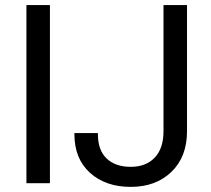

<svg xmlns="http://www.w3.org/2000/svg" viewBox="-20 -731 842 766"><path d="M85.4 0H179.2V-710.9H85.4ZM276.9 -195.3Q276.9 -97.7 339.1 -41.5Q401.4 14.6 501.5 14.6Q601.6 14.6 663.8 -45.2Q726.1 -105 726.1 -207.5V-710.9H632.3V-207.5Q632.3 -139.2 597.4 -102.3Q562.5 -65.4 501.5 -65.4Q440.4 -65.4 405.5 -98.6Q370.6 -131.8 370.6 -195.3V-200.2H276.9Z"/></svg>

Font: Roboto Flex
Style: Regular
Weight: 400
Designer: Berlow after Robertson
Foundry: Google
Version: Version 3.200;gftools[0.9.32]